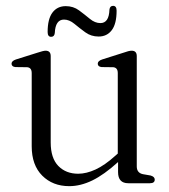

<svg xmlns="http://www.w3.org/2000/svg" viewBox="-20 -627 577 657"><path d="M88.5 -126.5V-377Q88.5 -395.5 73 -397L32.5 -397.5Q19.5 -399 19.5 -409Q19.5 -418.5 34.5 -423.5L107.5 -446.5Q128.5 -453.5 136 -453.5Q153.5 -453.5 153.5 -435V-139.5Q153.5 -86 179.5 -59.2Q205.5 -32.5 247.5 -32.5Q275.5 -32.5 307 -47Q338.5 -61.5 374.5 -94L383 -101.5V-377Q383 -395.5 367.5 -397L327.5 -397.5Q314.5 -399 314.5 -409Q314.5 -418.5 329.5 -423.5L402 -446.5Q412 -450 418.8 -451.8Q425.5 -453.5 430.5 -453.5Q448 -453.5 448 -435V-57.5Q448 -35.5 469 -31L495 -26.5Q509.5 -22.5 509.5 -12.5Q509.5 0 493 0H419Q384 0 384 -38V-72.5Q336 -29 295.8 -9.5Q255.5 10 217 10Q160.5 10 124.5 -26Q88.5 -62 88.5 -126.5ZM317.5 -502Q291.5 -502 271.8 -516.5Q252 -531 234.5 -545.5Q217 -560 199 -560Q169.5 -560 167.5 -514Q166 -501 155 -501Q143 -501 143 -517.5Q143 -562 159.5 -584Q176 -606 205 -606Q231 -606 250.5 -591.5Q270 -577 287.5 -562.5Q305 -548 323.5 -548Q353 -548 354.5 -594Q356 -607 367 -607Q379 -607 379 -590.5Q379 -545.5 362.5 -523.8Q346 -502 317.5 -502Z"/></svg>

Font: Fraunces 72pt Soft Light
Style: Regular
Weight: 300
Version: Version 1.000;[b76b70a41]